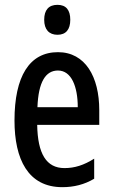

<svg xmlns="http://www.w3.org/2000/svg" viewBox="-20 -765 468 795"><path d="M218 -745C182 -745 163 -724 163 -683C163 -643 183 -621 218 -621C253 -621 271 -643 271 -683C271 -723 254 -745 218 -745ZM220 -549C102 -549 40 -449 40 -266C40 -106 96 10 238 10C286 10 330 -1 370 -25V-108C327 -81 289 -69 247 -69C172 -69 136 -128 134 -248H391V-309C391 -447 333 -549 220 -549ZM220 -473C276 -473 302 -406 302 -321H135C139 -426 169 -473 220 -473Z"/></svg>

Font: Noto Sans Malayalam ExtraCondensed Medium
Style: Regular
Weight: 500
Width: 2
Designer: Jelle Bosma - Monotype Design Team
Foundry: Monotype Imaging Inc.
Version: Version 2.104